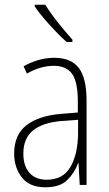

<svg xmlns="http://www.w3.org/2000/svg" viewBox="-20 -784 460 814"><path d="M210 -539Q281 -539 314 -496Q347 -453 347 -357V0H318L313 -92H311Q296 -51 265 -20.5Q234 10 172 10Q105 10 72.5 -32Q40 -74 40 -133Q40 -212 91.5 -252.5Q143 -293 237 -301L310 -307V-353Q310 -437 285.5 -471Q261 -505 208 -505Q182 -505 154 -497.5Q126 -490 94 -472L80 -503Q110 -520 143 -529.5Q176 -539 210 -539ZM240 -271Q160 -264 119.5 -230.5Q79 -197 79 -133Q79 -80 105 -51Q131 -22 178 -22Q247 -22 278.5 -76Q310 -130 311 -218V-276ZM172 -764Q195 -727 226.5 -687.5Q258 -648 287 -616V-606H262Q241 -625 215.5 -651.5Q190 -678 166.5 -705.5Q143 -733 127 -757V-764Z"/></svg>

Font: Noto Sans Khmer UI Condensed ExtraLight
Style: Regular
Weight: 200
Width: 3
Designer: Danh Hong and the Monotype Design Team
Foundry: Monotype Imaging Inc.
Version: Version 2.002; ttfautohint (v1.8.4.7-5d5b)